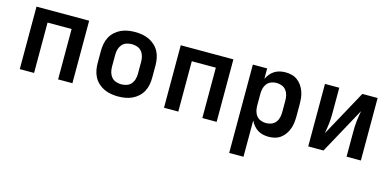

<svg xmlns="http://www.w3.org/2000/svg" viewBox="-70 -928 3139 1543"><g transform="rotate(15 1500.0 -156.5)"><path d="M81 0V-520H519V0H400V-419H200V0Z M900 8Q870 8 840.5 3Q811 -2 784 -14.5Q757 -27 734.5 -47.5Q712 -68 698 -94.5Q684 -121 678.5 -150.5Q673 -180 673 -210V-310Q673 -340 678.5 -369.5Q684 -399 698 -425.5Q712 -452 734.5 -472.5Q757 -493 784 -505.5Q811 -518 840.5 -523Q870 -528 900 -528Q930 -528 959.5 -523Q989 -518 1016 -505.5Q1043 -493 1065.5 -472.5Q1088 -452 1102 -425.5Q1116 -399 1121.5 -369.5Q1127 -340 1127 -310V-210Q1127 -180 1121.5 -150.5Q1116 -121 1102 -94.5Q1088 -68 1065.5 -47.5Q1043 -27 1016 -14.5Q989 -2 959.5 3Q930 8 900 8ZM900 -93Q923 -93 945 -100.5Q967 -108 981.5 -125.5Q996 -143 1002 -165Q1008 -187 1008 -210V-310Q1008 -333 1002 -355Q996 -377 981.5 -394.5Q967 -412 945 -419.5Q923 -427 900 -427Q877 -427 855 -419.5Q833 -412 818.5 -394.5Q804 -377 798 -355Q792 -333 792 -310V-210Q792 -187 798 -165Q804 -143 818.5 -125.5Q833 -108 855 -100.5Q877 -93 900 -93Z M1281 0V-520H1719V0H1600V-419H1400V0Z M1881 215V-520H2000V-433Q2010 -454 2025.5 -473Q2041 -492 2061 -504.5Q2081 -517 2104.5 -522.5Q2128 -528 2152 -528Q2178 -528 2204 -521.5Q2230 -515 2251.5 -499Q2273 -483 2288 -461Q2303 -439 2312 -414Q2321 -389 2324 -362.5Q2327 -336 2327 -310V-210Q2327 -184 2324 -157.5Q2321 -131 2312 -106Q2303 -81 2288 -59Q2273 -37 2251.5 -21Q2230 -5 2204 1.5Q2178 8 2152 8Q2128 8 2104.5 2.5Q2081 -3 2061 -15.5Q2041 -28 2025.5 -47Q2010 -66 2000 -87V215ZM2104 -93Q2126 -93 2147.5 -101Q2169 -109 2183 -126.5Q2197 -144 2202.5 -166Q2208 -188 2208 -210V-310Q2208 -332 2202.5 -354Q2197 -376 2183 -393.5Q2169 -411 2147.5 -419Q2126 -427 2104 -427Q2082 -427 2060.5 -419Q2039 -411 2025 -393.5Q2011 -376 2005.5 -354Q2000 -332 2000 -310V-210Q2000 -188 2005.5 -166Q2011 -144 2025 -126.5Q2039 -109 2060.5 -101Q2082 -93 2104 -93Z M2481 0V-520H2600V-312Q2600 -290 2599 -267.5Q2598 -245 2595.5 -223Q2593 -201 2589.5 -179Q2586 -157 2582 -136L2792 -520H2919V0H2800V-208Q2800 -230 2801 -252.5Q2802 -275 2804.5 -297Q2807 -319 2810.5 -341Q2814 -363 2818 -384L2608 0Z"/></g></svg>

Font: R Plex Mono
Style: Bold
Weight: 700
Monospace: yes
Designer: Belleve Invis
Foundry: Belleve Invis
Version: Version 31.8.0